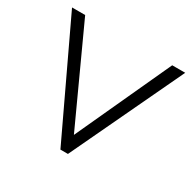

<svg xmlns="http://www.w3.org/2000/svg" viewBox="-112 -579 696 693"><g transform="rotate(30 236.0 -232.5)"><path d="M0 -465.3H54.7L235.8 -70.3L417.5 -465.3H471.7L251.5 0H220.2Z"/></g></svg>

Font: Spartan MB Light
Style: Regular
Weight: 300
Designer: Matt Bailey, Mirko Velimirovic
Foundry: Matt Bailey
Version: Version 1.005